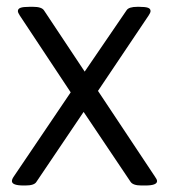

<svg xmlns="http://www.w3.org/2000/svg" viewBox="-20 -551 503 572"><path d="M50.3 1.6Q15.5 1.6 15.5 -11.5Q15.5 -17 21 -25L190.6 -275.9L38.8 -505Q33.3 -513.3 33.3 -518Q33.3 -524.8 41 -527.7Q48.8 -530.7 68.2 -530.7H78.9Q104.6 -530.7 111.4 -519.6L232.3 -337.7L357.1 -520.4Q363.5 -530.7 389.6 -530.7H394.4Q413 -530.7 420.7 -527.9Q428.5 -525.2 428.5 -518Q428.5 -513.3 422.9 -505L271.9 -280.2L441.5 -25Q447.9 -16.3 447.9 -11.5Q447.9 1.6 413 1.6H401.1Q375.7 1.6 368.6 -9.9L229.1 -217.6L88.4 -9.1Q82 1.6 55.9 1.6Z"/></svg>

Font: Jaldi
Style: Regular
Weight: 400
Designer: Pablo Cosgaya and Nicolas Silva
Foundry: Omnibus-Type
Version: Version 1.001;PS 001.001;hotconv 1.0.70;makeotf.lib2.5.58329